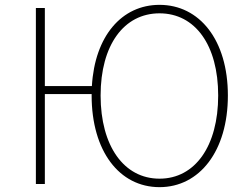

<svg xmlns="http://www.w3.org/2000/svg" viewBox="-20 -759 1040 792"><path d="M638 -22C491 -22 395 -157 395 -365C395 -573 491 -704 638 -704C785 -704 880 -573 880 -365C880 -157 785 -22 638 -22ZM638 13C803 13 920 -136 920 -365C920 -594 803 -739 638 -739C482 -739 371 -610 359 -404H165V-726H128V0H165V-371H358V-365C358 -136 472 13 638 13Z"/></svg>

Font: Harano Aji Gothic TW ExtraLight
Style: Regular
Weight: 250
Foundry: Masamichi Hosoda
Version: HaranoAjiGothicTW-ExtraLight version 20230610;ttx 4.39.4